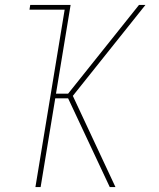

<svg xmlns="http://www.w3.org/2000/svg" viewBox="-20 -755 640 775"><path d="M123 0 241 -716H99L102 -735H265L206 -377H255L541 -735H567L274 -368L446 0H423L255 -358H203L144 0Z"/></svg>

Font: Iosevka Aile Thin Oblique
Style: Regular
Weight: 100
Italic angle: -9°
Designer: Belleve Invis
Foundry: Belleve Invis
Version: Version 31.1.0; ttfautohint (v1.8.4)